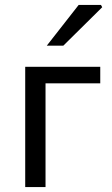

<svg xmlns="http://www.w3.org/2000/svg" viewBox="-20 -756 451 776"><path d="M81.9 0V-486H385.2V-419.3H164V0ZM169 -571.3 297.9 -736H388.2L393.1 -726.8L235.8 -571.3Z"/></svg>

Font: Source Sans 3 VF
Style: Regular
Weight: 200
Designer: Paul D. Hunt
Foundry: Adobe
Version: Version 3.046;hotconv 1.0.118;makeotfexe 2.5.65603